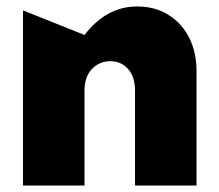

<svg xmlns="http://www.w3.org/2000/svg" viewBox="-20 -573 675 593"><path d="M403 -553Q309 -553 241 -465L51 -541V0H241V-293Q241 -336 264 -360Q287 -384 321 -384Q354 -384 375.5 -360Q397 -336 397 -293V0H587V-354Q587 -411 564.5 -456Q542 -501 500.5 -527Q459 -553 403 -553Z"/></svg>

Font: Geom Black
Style: Bold
Weight: 900
Version: Version 1.102